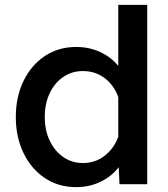

<svg xmlns="http://www.w3.org/2000/svg" viewBox="-20 -757 690 789"><path d="M293 -564Q347 -564 392 -543Q437 -522 466 -486V-737H585V0H471L468 -70Q440 -33 394 -10.5Q348 12 293 12Q220 12 164 -25.5Q108 -63 76.5 -128.5Q45 -194 45 -276Q45 -359 76.5 -424Q108 -489 164 -526.5Q220 -564 293 -564ZM321 -87Q371 -87 409.5 -116.5Q448 -146 466 -195V-358Q448 -408 409.5 -436.5Q371 -465 321 -465Q275 -465 239.5 -440.5Q204 -416 184 -373.5Q164 -331 164 -276Q164 -222 184 -179.5Q204 -137 239.5 -112Q275 -87 321 -87Z"/></svg>

Font: Azeret Mono Medium
Style: Regular
Weight: 500
Designer: Martin Vácha
Foundry: Displaay
Version: Version 1.002